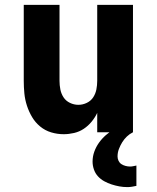

<svg xmlns="http://www.w3.org/2000/svg" viewBox="-20 -540 640 784"><path d="M240 8Q214 8 189 0.5Q164 -7 144 -23.5Q124 -40 111 -62Q98 -84 90 -108.5Q82 -133 79.5 -158.5Q77 -184 77 -210V-520H223V-210Q223 -192 226.5 -174.5Q230 -157 239.5 -142.5Q249 -128 265.5 -120Q282 -112 300 -112Q318 -112 334.5 -120Q351 -128 360.5 -142.5Q370 -157 373.5 -174.5Q377 -192 377 -210V-520H523V0H377V-79Q368 -60 354 -43Q340 -26 322 -14Q304 -2 282.5 3Q261 8 240 8ZM500 224Q483 224 467 221Q451 218 435.5 213Q420 208 405.5 200Q391 192 380 180Q369 168 363.5 152Q358 136 358 120Q358 99 365 79.5Q372 60 384 43Q396 26 412 12Q428 -2 445.5 -12.5Q463 -23 483 -30Q503 -37 523 -41V0Q509 7 498 17.5Q487 28 479 41Q471 54 465.5 68.5Q460 83 460 99Q460 108 464 116.5Q468 125 475.5 130Q483 135 492.5 137.5Q502 140 511 140Q518 140 524.5 138.5Q531 137 537 136V219Q528 221 518.5 222.5Q509 224 500 224Z"/></svg>

Font: Iosevka SS04 Heavy Extended
Style: Regular
Weight: 900
Width: 7
Monospace: yes
Designer: Belleve Invis
Foundry: Belleve Invis
Version: Version 19.0.0; ttfautohint (v1.8.4)